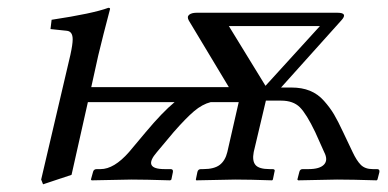

<svg xmlns="http://www.w3.org/2000/svg" viewBox="-20 -462 998 494"><path d="M568.8 -395 663.1 -241.2 803.2 -395ZM429.2 -199.2H206.1L164.1 -12.2L90.8 12.2L85.9 0L161.1 -320.8Q167 -347.7 167 -360.8Q167 -381.3 151.9 -382.8L109.9 -387.2L112.8 -411.1Q219.2 -427.2 258.8 -441.9Q263.2 -441.9 263.2 -439Q245.1 -370.6 232.9 -319.8L214.8 -237.8H568.8L465.8 -409.2Q460.4 -418.9 466.8 -424.1Q473.1 -429.2 485.8 -429.2H848.1Q876.5 -429.2 857.9 -409.2L703.1 -236.8H730Q756.8 -236.8 777.3 -228.5Q797.9 -220.2 813.5 -202.6Q829.1 -185.1 839.4 -167.7Q849.6 -150.4 862.8 -122.1L887.2 -70.8Q897.5 -48.8 908.4 -37.8Q919.4 -26.9 939 -26.9H950.2Q957.5 -26.9 956.1 -19L951.2 0L949.2 2Q884.3 0 847.2 0L747.1 2L745.1 0L750 -19Q751.5 -26.9 758.8 -26.9H773.9Q802.7 -26.9 813.7 -38.6Q824.7 -50.3 814 -70.8L791 -122.1Q768.6 -168.9 751.5 -186Q734.4 -203.1 703.1 -203.1H664.1L632.8 -70.8Q628.4 -47.9 637.5 -37.4Q646.5 -26.9 673.8 -26.9H681.2Q689 -26.9 686 -19L682.1 0L680.2 2Q621.1 0 585 0L484.9 2L483.9 0L487.8 -19Q489.3 -26.9 497.1 -26.9H502.9Q531.2 -26.9 545.4 -37.8Q559.6 -48.8 564.9 -70.8L594.2 -199.2H522Q500.5 -193.8 479.2 -175.8Q458 -157.7 426.8 -122.1L383.8 -70.8Q345.7 -26.9 403.8 -26.9H418.9Q426.3 -26.9 424.8 -19L420.9 0L418 2Q352.1 0 317.9 0L215.8 2L213.9 0L219.2 -19Q220.7 -26.9 229 -26.9H238.8Q273.4 -26.9 312 -70.8L355 -122.1Q397.9 -173.3 429.2 -199.2Z"/></svg>

Font: Common Serif
Style: Bold Italic
Weight: 700
Italic angle: -12°
Designer: Philipp H. Poll, Khaled Hosny
Foundry: Stefan Peev, Context Ltd.
Version: Version 1.026